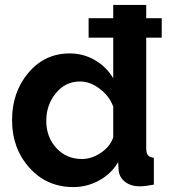

<svg xmlns="http://www.w3.org/2000/svg" viewBox="-20 -750 685 780"><path d="M637 -597H574V-150Q574 -128 581 -119.5Q588 -111 605 -109V0Q570 7 548 7Q512 7 488.5 -11Q465 -29 462 -58L460 -91Q431 -43 382 -16.5Q333 10 278 10Q170 10 99.5 -68.5Q29 -147 29 -262Q29 -376 95.5 -454.5Q162 -533 263 -533Q319 -533 366 -505.5Q413 -478 440 -432V-597H340V-676H440V-730H574V-676H637ZM440 -192V-317Q424 -360 385 -389.5Q346 -419 305 -419Q246 -419 207 -371.5Q168 -324 168 -259Q168 -193 209 -148.5Q250 -104 313 -104Q352 -104 389.5 -129Q427 -154 440 -192Z"/></svg>

Font: Raleway-v4020
Style: Bold
Weight: 700
Designer: Matt McInerney, Pablo Impallari, Rodrigo Fuenzalida
Foundry: Matt McInerney, Pablo Impallari, Rodrigo Fuenzalida
Version: Version 4.020;PS 004.020;hotconv 1.0.88;makeotf.lib2.5.64775